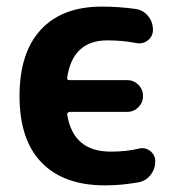

<svg xmlns="http://www.w3.org/2000/svg" viewBox="-20 -550 553 580"><path d="M297 10Q173 10 106 -58.5Q39 -127 39 -260Q39 -391 103.5 -460.5Q168 -530 287 -530Q340 -530 389 -523Q412 -520 427 -502Q442 -484 442 -460Q442 -440 426.5 -428Q411 -416 391 -420Q352 -428 304 -428Q200 -428 183 -316Q181 -308 190 -308H364Q384 -308 398 -294Q412 -280 412 -260Q412 -240 398 -226Q384 -212 364 -212H191Q188 -212 185 -209.5Q182 -207 183 -204Q201 -92 314 -92Q363 -92 399 -101Q418 -106 433.5 -94Q449 -82 449 -63Q449 -39 434.5 -21Q420 -3 397 1Q346 10 297 10Z"/></svg>

Font: Rounded Mplus 1c Bold
Style: Bold
Weight: 700
Version: Version 1.059.20150529